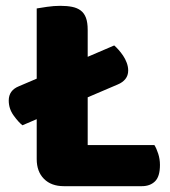

<svg xmlns="http://www.w3.org/2000/svg" viewBox="-20 -636 584 659"><path d="M199 3Q156 3 131 -22Q106 -47 106 -90V-227L57 -206Q43 -217 26.5 -240Q10 -263 10 -291Q10 -326 45 -340L106 -366V-607Q117 -609 141 -612.5Q165 -616 187 -616Q210 -616 227.5 -612.5Q245 -609 257 -600Q269 -591 275 -575Q281 -559 281 -533V-441L372 -480Q379 -474 387 -465Q395 -456 402.5 -445Q410 -434 415 -420.5Q420 -407 420 -394Q420 -377 410.5 -365Q401 -353 384 -346L281 -302V-138H510Q517 -127 523 -108.5Q529 -90 529 -70Q529 -30 512 -13.5Q495 3 467 3Z"/></svg>

Font: Baloo Tammudu
Style: Regular
Weight: 400
Designer: Omkar Shende and Ek Type
Foundry: Ek Type
Version: Version 1.443;PS 1.000;hotconv 16.6.51;makeotf.lib2.5.65220;